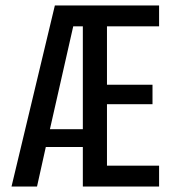

<svg xmlns="http://www.w3.org/2000/svg" viewBox="-20 -680 630 700"><path d="M22 0 180 -660H560V-584H370V-371H536V-300H370V-76H560V0H282V-144H147L115 0ZM247 -584 162 -209H282V-584Z"/></svg>

Font: Bricolage Grotesque 10pt Condensed
Style: Regular
Weight: 400
Width: 3
Designer: Mathieu Triay
Foundry: Atelier Triay
Version: Version 1.000; ttfautohint (v1.8.4.7-5d5b);gftools[0.9.29]